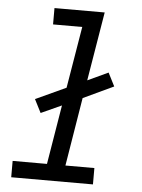

<svg xmlns="http://www.w3.org/2000/svg" viewBox="-53 -777 605 819"><g transform="rotate(5 250.0 -367.5)"><path d="M26 0V-70H173L215 -324L127 -284L98 -341L228 -401L272 -665H147V-735H362L313 -440L401 -481L430 -424L300 -363L252 -70H376V0Z"/></g></svg>

Font: Iosevka Curly Slab Oblique
Style: Regular
Weight: 400
Italic angle: -9°
Monospace: yes
Designer: Belleve Invis
Foundry: Belleve Invis
Version: Version 11.1.0; ttfautohint (v1.8.3)